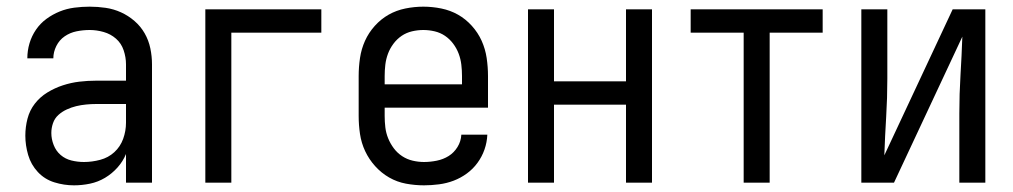

<svg xmlns="http://www.w3.org/2000/svg" viewBox="-20 -548 3040 576"><path d="M202 8Q172 8 143 -1Q114 -10 93.5 -32Q73 -54 64.5 -83Q56 -112 56 -141Q56 -167 62.5 -192Q69 -217 84.5 -237Q100 -257 122 -270.5Q144 -284 168.5 -292Q193 -300 218 -303Q243 -306 269 -306H358V-355Q358 -376 351 -397Q344 -418 328 -432Q312 -446 291 -452Q270 -458 249 -458Q229 -458 209.5 -454Q190 -450 174 -439Q158 -428 149 -410Q140 -392 140 -373Q140 -373 140 -373Q140 -373 140 -373Q140 -373 140 -373Q140 -373 140 -373Q140 -373 140 -373Q140 -373 140 -373H62Q62 -373 62 -373Q62 -373 62 -373Q62 -396 68.5 -418Q75 -440 88 -459Q101 -478 119.5 -491.5Q138 -505 159 -513.5Q180 -522 203 -525Q226 -528 249 -528Q273 -528 297 -524.5Q321 -521 343 -511Q365 -501 383.5 -485Q402 -469 414 -448Q426 -427 431 -403Q436 -379 436 -355V0H358V-86Q349 -64 332.5 -45.5Q316 -27 295 -14.5Q274 -2 250 3Q226 8 202 8ZM232 -62Q256 -62 280.5 -68.5Q305 -75 323 -91.5Q341 -108 349.5 -131.5Q358 -155 358 -180V-236H269Q254 -236 238.5 -234.5Q223 -233 208.5 -229.5Q194 -226 180 -219.5Q166 -213 155 -203Q144 -193 139 -178.5Q134 -164 134 -149Q134 -131 141 -113Q148 -95 162 -83Q176 -71 194.5 -66.5Q213 -62 232 -62Z M596 0V-520H944V-450H674V0Z M1252 8Q1225 8 1198 3Q1171 -2 1147.5 -15.5Q1124 -29 1105.5 -49.5Q1087 -70 1075.5 -94.5Q1064 -119 1060 -146Q1056 -173 1056 -200V-320Q1056 -347 1060 -374Q1064 -401 1075 -425.5Q1086 -450 1104.5 -470.5Q1123 -491 1146 -504Q1169 -517 1196 -522.5Q1223 -528 1250 -528Q1277 -528 1304 -522.5Q1331 -517 1354 -504Q1377 -491 1395.5 -470.5Q1414 -450 1425 -425.5Q1436 -401 1440 -374Q1444 -347 1444 -320V-225H1134V-200Q1134 -183 1136 -166Q1138 -149 1144.5 -133Q1151 -117 1161.5 -103Q1172 -89 1186.5 -79.5Q1201 -70 1218 -66Q1235 -62 1252 -62Q1271 -62 1290.5 -66Q1310 -70 1326 -80Q1342 -90 1352.5 -107Q1363 -124 1364 -144H1442Q1441 -121 1433.5 -99.5Q1426 -78 1412.5 -59.5Q1399 -41 1380.5 -27.5Q1362 -14 1341 -6Q1320 2 1297 5Q1274 8 1252 8ZM1366 -295V-320Q1366 -337 1364 -354Q1362 -371 1356 -387Q1350 -403 1339.5 -417Q1329 -431 1315 -440.5Q1301 -450 1284 -454Q1267 -458 1250 -458Q1233 -458 1216 -454Q1199 -450 1185 -440.5Q1171 -431 1160.5 -417Q1150 -403 1144 -387Q1138 -371 1136 -354Q1134 -337 1134 -320V-295Z M1564 0V-520H1642V-304H1858V-520H1936V0H1858V-234H1642V0Z M2211 0V-450H2052V-520H2448V-450H2289V0Z M2564 0V-520H2642V-312Q2642 -254 2638.5 -197Q2635 -140 2633 -82L2838 -520H2936V0H2858V-208Q2858 -266 2861.5 -323Q2865 -380 2867 -438L2662 0Z"/></svg>

Font: Zed Sans
Style: Regular
Weight: 400
Designer: Belleve Invis
Foundry: Belleve Invis
Version: Version 1.0.0; ttfautohint (v1.8.4)